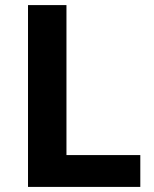

<svg xmlns="http://www.w3.org/2000/svg" viewBox="-20 -734 605 754"><path d="M90 0V-714H241V-125H531V0Z"/></svg>

Font: Noto Sans Myanmar
Style: Regular
Weight: 400
Designer: Monotype Design Team
Foundry: Monotype Imaging Inc.
Version: Version 2.107